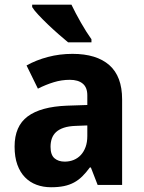

<svg xmlns="http://www.w3.org/2000/svg" viewBox="-20 -786 614 816"><path d="M395 0 366.2 -74.2H361.8Q345.7 -52.2 329.6 -36.4Q313.5 -20.5 294.4 -10.3Q275.4 0 251.7 4.9Q228 9.8 196.8 9.8Q163.6 9.8 135.3 -0.7Q106.9 -11.2 86.2 -32.5Q65.4 -53.7 53.7 -86.2Q42 -118.7 42 -163.1Q42 -250 97.7 -291.3Q153.3 -332.5 264.2 -336.9L351.1 -339.8V-380.9Q351.1 -414.6 331.5 -430.7Q312 -446.8 276.9 -446.8Q241.7 -446.8 208.3 -436.5Q174.8 -426.3 141.1 -409.2L92.8 -507.8Q133.8 -530.8 183.6 -543.9Q233.4 -557.1 288.1 -557.1Q390.1 -557.1 444.6 -509.3Q499 -461.4 499 -363.8V0ZM351.1 -252.9 301.8 -251Q272 -250 251.5 -243.2Q231 -236.3 218.5 -224.9Q206.1 -213.4 200.4 -197.5Q194.8 -181.6 194.8 -162.1Q194.8 -127.9 211.4 -113.5Q228 -99.1 254.9 -99.1Q275.4 -99.1 293 -106.2Q310.5 -113.3 323.5 -127.2Q336.4 -141.1 343.8 -161.4Q351.1 -181.6 351.1 -208ZM269.5 -606Q252.9 -619.6 229.7 -639.9Q206.5 -660.2 184.1 -681.6Q161.6 -703.1 143.1 -722.9Q124.5 -742.7 116.7 -755.9V-766.1H283.7Q291.5 -749.5 302 -729.7Q312.5 -710 323.7 -690.2Q335 -670.4 346.7 -651.9Q358.4 -633.3 368.7 -619.1V-606Z"/></svg>

Font: Droid Sans
Style: Bold
Weight: 700
Foundry: Ascender Corporation
Version: Version 1.00 build 112